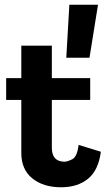

<svg xmlns="http://www.w3.org/2000/svg" viewBox="-20 -781 446 811"><path d="M394 -761 358 -537H260L273 -761ZM406 -140Q396 -62 352 -26Q308 10 238 10Q163 10 116.5 -27.5Q70 -65 70 -135V-359H6V-451H70V-588H199V-451H361V-359H199V-157Q199 -98 253 -98Q265 -98 285.5 -108.5Q306 -119 312 -169Z"/></svg>

Font: Zilla Slab Bold
Style: Bold
Weight: 700
Designer: Typotheque.com
Foundry: Typotheque type foundry
Version: Version 1.1; 2017; ttfautohint (v1.6)